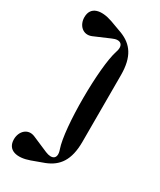

<svg xmlns="http://www.w3.org/2000/svg" viewBox="-236 -927 922 1108"><g transform="rotate(30 225.0 -373.0)"><path d="M218 5 113 -40C61 -62 20 -20 20 33C20 106 87 119 165 91L247 61C325 30 370 -28 370 -152V-595C370 -719 325 -777 247 -808L165 -838C87 -865 20 -853 20 -780C20 -727 61 -686 113 -707L218 -752C267 -775 298 -753 279 -699C238 -576 236 -169 279 -48C298 6 268 26 218 5Z"/></g></svg>

Font: Pilowlava Atome
Style: Regular
Weight: 500
Designer: Anton Moglia, Jérémy Landes, Maksym Kobuzan (Cyrillic), Velvetyne Type Foundry
Foundry: Anton Moglia, Jérémy Landes, Velvetyne Type Foundry
Version: Version 1.002;Glyphs 3.3 (3303)